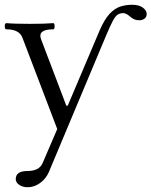

<svg xmlns="http://www.w3.org/2000/svg" viewBox="-48 -515 635 805"><path d="M68 270Q47 270 32.5 260Q18 250 18 236Q18 202 67 202Q117 202 131 168L192 26L46 -357Q33 -392 -21 -392Q-28 -392 -28 -405Q-28 -418 -21 -418Q10 -415 77 -415Q143 -415 175 -418Q181 -418 181 -405Q181 -392 175 -392Q109 -392 124 -351L230 -72H236L370 -388Q390 -434 411.5 -457Q433 -480 456.5 -487.5Q480 -495 505 -495Q535 -495 551 -483Q567 -471 567 -457Q567 -443 557.5 -436.5Q548 -430 536 -430Q524 -430 515 -434Q506 -438 498 -445Q481 -460 469 -460Q456 -460 446 -454Q436 -448 425 -427.5Q414 -407 396 -364L157 206Q145 234 120.5 252Q96 270 68 270Z"/></svg>

Font: Junicode SmExp
Style: Regular
Weight: 400
Width: 6
Designer: Peter S. Baker
Version: Version 2.205; ttfautohint (v1.8.4)